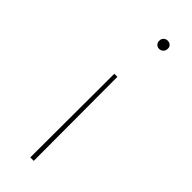

<svg xmlns="http://www.w3.org/2000/svg" viewBox="-224 -488 706 706"><g transform="rotate(45 128.5 -135.5)"><path d="M193 -444Q193 -435 186.5 -428.5Q180 -422 171 -422Q161 -422 155 -429Q149 -436 150 -445Q150 -454 156.5 -460Q163 -466 172 -466Q181 -466 187.5 -460Q194 -454 193 -444ZM135 -241 136 195H118L119 -241Z"/></g></svg>

Font: EauTestInfant Thin
Style: Italic
Weight: 250
Italic angle: -12°
Designer: Christian Thalmann (Catharsis Fonts)
Version: Version 0.001;PS 000.001;hotconv 1.0.88;makeotf.lib2.5.64775